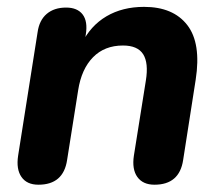

<svg xmlns="http://www.w3.org/2000/svg" viewBox="-20 -520 629 548"><path d="M31.7 -75.6 87.3 -428Q92.1 -462.3 113.4 -480.4Q134.6 -498.4 168.7 -498.4Q200.8 -498.4 215.9 -478.7Q230.9 -458.9 224.9 -421.6L215.9 -365.2L213.1 -395.3Q238.1 -446.5 283.9 -473.5Q329.7 -500.4 391.1 -500.4Q474.3 -500.4 514.5 -448.5Q554.7 -396.6 538.5 -292.4L502.7 -63.2Q492.1 7.2 420.9 7.2Q387.8 7.2 372 -14.9Q356.3 -36.9 362.1 -75.6L396.3 -290Q404.4 -340.1 388.7 -365.1Q372.9 -390.1 331 -390.1Q278.3 -390.1 245.4 -356.5Q212.5 -322.9 203.1 -262.6L171.5 -63.2Q160.9 7.2 89.7 7.2Q56.6 7.2 41.3 -14.9Q25.9 -36.9 31.7 -75.6Z"/></svg>

Font: SN Pro Thin
Style: Italic
Weight: 200
Italic angle: -9°
Designer: Tobias Whetton
Foundry: Supernotes
Version: Version 1.003;Glyphs 3.3 (3324)